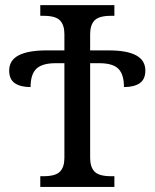

<svg xmlns="http://www.w3.org/2000/svg" viewBox="-20 -734 607 754"><path d="M232.9 -536.1V-600.1Q232.9 -635.7 215.6 -653.8Q198.2 -671.9 150.9 -671.9H138.2V-713.9H429.2V-671.9H416Q368.7 -671.9 351.3 -653.8Q334 -635.7 334 -600.1V-536.1H407.2Q478.5 -536.1 514.6 -516.6Q550.8 -497.1 550.8 -457Q550.8 -422.4 528.6 -407.2Q506.3 -392.1 466.8 -392.1Q466.8 -441.9 444.8 -463.9Q422.9 -485.8 370.1 -485.8H334V-113.8Q334 -78.1 351.3 -60.1Q368.7 -42 416 -42H429.2V0H138.2V-42H150.9Q198.2 -42 215.6 -60.1Q232.9 -78.1 232.9 -113.8V-485.8H198.2Q146 -485.8 123 -464.1Q100.1 -442.4 100.1 -392.1Q60.5 -392.1 38.3 -407.2Q16.1 -422.4 16.1 -457Q16.1 -497.6 53.5 -516.8Q90.8 -536.1 163.1 -536.1Z"/></svg>

Font: Noto Serif
Style: Regular
Weight: 400
Designer: Monotype Design team
Foundry: Monotype Imaging Inc.
Version: Version 1.02